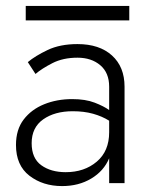

<svg xmlns="http://www.w3.org/2000/svg" viewBox="-20 -619 505 649"><path d="M67 -550V-599H417V-550ZM100 -369 74 -409Q99 -430 141 -450Q183 -470 242 -470Q316 -470 358.5 -431.5Q401 -393 401 -326V0H349V-84Q331 -41 288.5 -15.5Q246 10 190 10Q125 10 79.5 -25Q34 -60 34 -129Q34 -181 60 -215Q86 -249 129 -266.5Q172 -284 224 -284Q269 -284 300 -272Q331 -260 349 -247V-326Q349 -373 319 -398.5Q289 -424 242 -424Q193 -424 157 -405.5Q121 -387 100 -369ZM87 -135Q87 -84 119.5 -60.5Q152 -37 202 -37Q265 -37 307 -72.5Q349 -108 349 -172V-211Q325 -226 294.5 -234.5Q264 -243 226 -243Q165 -243 126 -215.5Q87 -188 87 -135Z"/></svg>

Font: Jost* Light
Style: Regular
Weight: 300
Version: Version 3.7